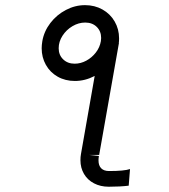

<svg xmlns="http://www.w3.org/2000/svg" viewBox="-20 -700 640 728"><path d="M138 -517Q138 -529 140.5 -544Q147 -581.5 171 -612.8Q195 -644 229.8 -662.2Q264.5 -680.5 302.5 -680.5Q339 -680.5 368.5 -664Q398 -647.5 414.8 -618.5Q431.5 -589.5 431.5 -554.5Q431.5 -543 430.5 -537H431L356 -112.5H318.5L355 -108.5Q353.5 -99.5 353.5 -92Q353.5 -72 363.8 -61.8Q374 -51.5 393.5 -51.5Q451 -51.5 473 -59L468 4Q435.5 8 392.5 8Q361 8 336.5 -4.8Q312 -17.5 298.5 -40.5Q285 -63.5 285 -92.5Q285 -105.5 287 -116L339 -412Q302.5 -393 264 -393Q227.5 -393 198.8 -409.2Q170 -425.5 154 -454Q138 -482.5 138 -517ZM362.5 -544Q363.5 -552 363.5 -556Q363.5 -581.5 346.8 -598Q330 -614.5 303 -614.5Q278 -614.5 254.8 -600.8Q231.5 -587 217 -564.5Q202.5 -542 202.5 -517Q202.5 -491.5 219.5 -475Q236.5 -458.5 263 -458.5Q286 -458.5 307.2 -470Q328.5 -481.5 343.5 -501Q358.5 -520.5 362.5 -544Z"/></svg>

Font: JuliaMono MediumItalic
Style: Regular
Weight: 500
Italic angle: -9°
Monospace: yes
Designer: cormullion
Foundry: corm
Version: Version 0.049; ttfautohint (v1.8.4)